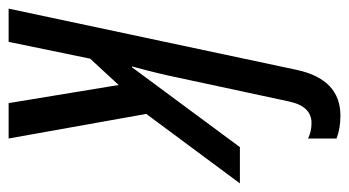

<svg xmlns="http://www.w3.org/2000/svg" viewBox="-202 -607 809 445"><g transform="rotate(90 202.5 -384.5)"><path d="M0 0H77L116 -189L177 -255L219 0H301L244 -319L405 -536H321L136 -286H134Q143 -319 149.5 -346Q156 -373 160 -393L215 -649Q226 -702 265 -702Q285 -702 301 -694V-760Q278 -769 248 -769Q164 -769 142 -668Z"/></g></svg>

Font: Noto Sans UI Condensed
Style: Italic
Weight: 400
Width: 3
Italic angle: -12°
Designer: Monotype Design Team
Foundry: Monotype Imaging Inc.
Version: Version 1.901